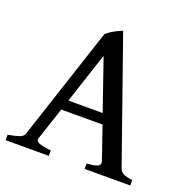

<svg xmlns="http://www.w3.org/2000/svg" viewBox="-117 -753 841 863"><g transform="rotate(20 303.0 -321.5)"><path d="M368.2 -263.7 284.2 -506.8 204.1 -263.7ZM188 -214.8 136.2 -59.1Q131.3 -43.9 148.9 -37.1Q166.5 -30.3 206.5 -25.9V0H0V-25.9Q33.2 -31.7 52.2 -38.1Q71.3 -44.4 76.2 -59.1L253.9 -599.1Q269.5 -613.8 290.3 -625Q311 -636.2 328.1 -643.1L533.2 -59.1Q535.6 -52.2 539.8 -46.9Q543.9 -41.5 551.3 -37.6Q558.6 -33.7 569.6 -30.8Q580.6 -27.8 596.2 -25.9V0H377.9V-25.9Q416 -28.3 430.2 -35.6Q444.3 -43 439 -59.1L385.3 -214.8Z"/></g></svg>

Font: Gentium Book Basic
Style: Regular
Weight: 400
Designer: J. Victor Gaultney and Annie Olsen
Foundry: SIL International
Version: Version 1.102; 2013; Maintenance release